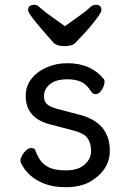

<svg xmlns="http://www.w3.org/2000/svg" viewBox="-20 -755 540 799"><path d="M255 24Q200 24 163.5 9Q127 -6 106 -25.5Q85 -45 75 -62.5Q65 -80 65 -85Q65 -101 80 -120Q95 -139 110 -139Q125 -139 128 -127Q135 -107 147.5 -88.5Q160 -70 184.5 -58Q209 -46 255 -46Q305 -46 332 -70Q359 -94 359 -126Q359 -160 344 -180.5Q329 -201 283.5 -212.5Q238 -224 194 -236Q87 -261 87 -356Q87 -396 110.5 -426.5Q134 -457 174 -474.5Q214 -492 260 -492Q358 -492 411 -427Q415 -425 415 -414Q415 -400 404 -381.5Q393 -363 377 -363Q366 -363 355 -380Q332 -417 288 -423Q274 -425 260 -425Q212 -425 187.5 -404.5Q163 -384 163 -354Q163 -335 174 -323Q185 -311 218 -302L305 -279Q437 -248 437 -128Q437 -46 352 3Q311 24 255 24ZM248 -563Q222 -563 206 -574Q172 -611 134.5 -656Q97 -701 97 -713Q97 -735 123 -735Q135 -735 142 -727Q164 -707 195 -685.5Q226 -664 250 -646Q275 -664 305.5 -685.5Q336 -707 358 -727Q367 -735 379 -735Q402 -735 402 -713Q402 -706 390 -688Q352 -636 306 -590L294 -577Q281 -563 248 -563Z"/></svg>

Font: LXGW WenKai Mono TC
Style: Bold
Weight: 700
Designer: LXGW / Fontworks Inc.
Foundry: LXGW / Fontworks Inc.
Version: Version 1.330